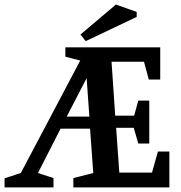

<svg xmlns="http://www.w3.org/2000/svg" viewBox="-58 -820 794 840"><path d="M-38 0V-40L33 -63L293 -555L228 -572V-613H643V-472H593L572 -550H430L446 -314H529L547 -380H595V-192H547L527 -261H450L464 -65H607L633 -157H683V0H263V-41L350 -63L336 -257H207L108 -63L176 -41V0ZM234 -310H333L321 -478ZM317 -640 294 -669 449 -800 540 -768V-746Z"/></svg>

Font: Manuale SemiBold
Style: Regular
Weight: 600
Version: Version 1.002